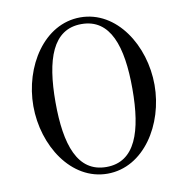

<svg xmlns="http://www.w3.org/2000/svg" viewBox="-83 -808 866 905"><g transform="rotate(-10 350.0 -356.0)"><path d="M176 -356C176 -560 222 -698 360 -698C498 -698 544 -560 544 -356C544 -152 498 -14 360 -14C222 -14 176 -152 176 -356ZM70 -356C70 -167 186 18 360 18C534 18 650 -167 650 -356C650 -545 534 -730 360 -730C186 -730 70 -545 70 -356Z"/></g></svg>

Font: Old Standard
Style: Regular
Weight: 400
Designer: Alexey Kryukov <alexios@thessalonica.org.ru>
Version: Version 2.0